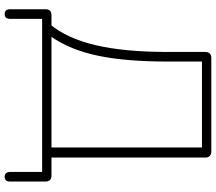

<svg xmlns="http://www.w3.org/2000/svg" viewBox="-70 -674 901 800"><g transform="rotate(90 380.0 -274.5)"><path d="M39 156Q29 156 24 150Q19 144 19 134V-14Q19 -39 44 -39H106L81 -32Q140 -102 168.5 -222Q197 -342 197 -525V-680Q197 -692 203.5 -698.5Q210 -705 222 -705H612Q624 -705 630.5 -698.5Q637 -692 637 -680V-20L618 -39H712Q724 -39 730.5 -32.5Q737 -26 737 -14V134Q737 156 717 156Q707 156 702 150Q697 144 697 134V0H59V134Q59 156 39 156ZM134 -39H595V-666H237V-525Q237 -348 212.5 -232Q188 -116 134 -39Z"/></g></svg>

Font: Nunito ExtraLight
Style: Regular
Weight: 200
Designer: Vernon Adams
Foundry: Vernon Adams
Version: Version 3.602